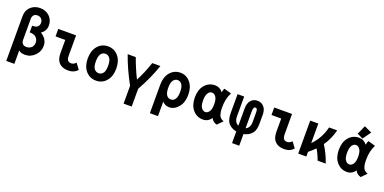

<svg xmlns="http://www.w3.org/2000/svg" viewBox="-9 -1741 5878 2937"><g transform="rotate(20 2929.5 -273.0)"><path d="M74.7 195.3V-536.1Q74.7 -627 133.8 -683.1Q195.3 -742.2 287.6 -742.2Q380.4 -742.2 441.4 -683.6Q502.4 -625 502.4 -536.1Q502.4 -445.3 424.8 -393.6Q534.7 -328.1 534.7 -215.8Q534.7 -125.5 471.2 -60.1Q402.8 9.8 312.5 9.8Q238.3 9.8 206.5 -23.4V195.3ZM206.5 -196.3Q206.5 -155.3 226.6 -133.3Q247.6 -109.9 288.6 -109.9Q343.8 -109.9 376 -145Q402.8 -174.3 402.8 -222.2Q402.8 -268.1 369.1 -303.7Q336.9 -337.9 262.2 -337.9V-446.3Q324.2 -446.3 344.2 -463.9Q376 -491.7 376 -528.8Q376 -570.8 353.5 -594.7Q327.1 -622.6 288.6 -622.6Q247.6 -622.6 226.6 -599.1Q206.5 -577.1 206.5 -536.1Z M1164.1 -55.2Q1108.9 9.8 1012.7 9.8Q913.6 9.8 860.4 -47.4Q813 -98.1 813 -202.6V-415H654.8V-537.1H944.8V-210.4Q944.8 -153.3 962.9 -131.8Q982.4 -108.9 1018.1 -108.9Q1061 -108.9 1095.2 -148.4Z M1464.8 -426.3Q1412.6 -426.3 1387.2 -381.8Q1364.7 -341.3 1364.7 -268.6Q1364.7 -191.4 1387.2 -155.3Q1415.5 -110.8 1466.3 -110.8Q1514.6 -110.8 1542.5 -155.3Q1564.9 -191.9 1564.9 -268.6Q1564.9 -341.8 1542.5 -379.9Q1515.1 -426.3 1464.8 -426.3ZM1293.9 -70.8Q1232.9 -145.5 1232.9 -268.6Q1232.9 -391.6 1293.9 -466.3Q1359.9 -546.9 1464.8 -546.9Q1569.8 -546.9 1635.7 -466.3Q1696.8 -391.6 1696.8 -268.6Q1696.8 -145.5 1635.7 -70.8Q1569.8 9.8 1464.8 9.8Q1359.9 9.8 1293.9 -70.8Z M1984.9 195.3V-93.8Q1857.9 -327.1 1784.7 -537.1H1916.5Q1978 -365.7 2051.3 -220.2Q2127.9 -364.7 2185.1 -537.1H2316.9Q2246.6 -327.1 2116.7 -93.8V195.3Z M2412.6 195.3V-268.6Q2412.6 -391.6 2473.6 -466.3Q2539.6 -546.9 2644.5 -546.9Q2741.7 -546.9 2807.6 -466.3Q2868.7 -391.6 2868.7 -268.6Q2868.7 -145.5 2807.6 -70.8Q2741.7 9.8 2657.2 9.8Q2589.4 9.8 2544.4 -41V195.3ZM2642.1 -110.8Q2688.5 -110.8 2714.8 -157.2Q2736.8 -196.8 2736.8 -268.6Q2736.8 -343.8 2714.4 -381.8Q2688 -426.3 2640.1 -426.3Q2593.8 -426.3 2565.9 -381.8Q2543.5 -345.2 2543.5 -268.6Q2543.5 -195.3 2564.9 -156.7Q2590.8 -110.8 2642.1 -110.8Z M3200.7 -426.3Q3157.2 -426.3 3132.8 -381.8Q3110.4 -341.3 3110.4 -268.6Q3110.4 -191.4 3132.8 -155.3Q3161.1 -110.8 3202.1 -110.8Q3240.7 -110.8 3268.6 -155.3Q3291 -191.9 3291 -268.6Q3291 -341.8 3268.6 -379.9Q3241.2 -426.3 3200.7 -426.3ZM3475.6 -512.7Q3420.4 -410.6 3420.4 -267.6Q3420.4 -178.7 3442.9 -131.3Q3461.4 -91.3 3515.6 -73.7L3433.1 10.3Q3376 -4.4 3351.1 -44.9Q3345.7 -53.7 3340.8 -64Q3289.1 9.8 3206.5 9.8Q3103 9.8 3037.1 -70.8Q2976.1 -145.5 2976.1 -268.6Q2976.1 -391.6 3037.1 -466.3Q3103 -546.9 3206.5 -546.9Q3285.6 -546.9 3335.4 -480.5Q3341.8 -515.6 3355.5 -546.9Z M3573.7 -537.1H3681.2V-216.8Q3681.2 -162.1 3702.6 -128.9Q3721.7 -98.6 3750 -89.8V-366.2Q3750 -455.6 3793.5 -503.9Q3832 -546.9 3898.9 -546.9Q3968.8 -546.9 4011.2 -489.7Q4043.5 -446.8 4043.5 -368.2V-235.8Q4043.5 -126.5 4006.8 -77.6Q3958 -12.7 3867.2 6.3V195.3H3750V6.8Q3656.2 -12.7 3611.8 -73.7Q3573.7 -126 3573.7 -235.8ZM3867.2 -89.4Q3896 -98.1 3917 -132.8Q3936 -164.1 3936 -216.8V-354Q3936 -399.9 3931.2 -413.6Q3922.4 -438 3903.3 -438Q3884.3 -438 3874.5 -416Q3867.2 -399.4 3867.2 -352.5Z M4679.7 -55.2Q4624.5 9.8 4528.3 9.8Q4429.2 9.8 4376 -47.4Q4328.6 -98.1 4328.6 -202.6V-415H4170.4V-537.1H4460.4V-210.4Q4460.4 -153.3 4478.5 -131.8Q4498 -108.9 4533.7 -108.9Q4576.7 -108.9 4610.8 -148.4Z M4756.3 0V-537.1H4888.2V-218.8Q5016.6 -347.7 5063.5 -537.1H5195.3Q5160.6 -394.5 5075.2 -269.5Q5151.9 -152.3 5204.6 0H5071.8Q5038.1 -96.2 4992.7 -170.4Q4948.2 -124 4888.2 -76.7V0Z M5571.8 -742.2 5695.8 -684.1 5601.1 -551.8 5507.8 -597.7ZM5544.4 -426.3Q5501 -426.3 5476.6 -381.8Q5454.1 -341.3 5454.1 -268.6Q5454.1 -191.4 5476.6 -155.3Q5504.9 -110.8 5545.9 -110.8Q5584.5 -110.8 5612.3 -155.3Q5634.8 -191.9 5634.8 -268.6Q5634.8 -341.8 5612.3 -379.9Q5585 -426.3 5544.4 -426.3ZM5819.3 -512.7Q5764.2 -410.6 5764.2 -267.6Q5764.2 -178.7 5786.6 -131.3Q5805.2 -91.3 5859.4 -73.7L5776.9 10.3Q5719.7 -4.4 5694.8 -44.9Q5689.5 -53.7 5684.6 -64Q5632.8 9.8 5550.3 9.8Q5446.8 9.8 5380.9 -70.8Q5319.8 -145.5 5319.8 -268.6Q5319.8 -391.6 5380.9 -466.3Q5446.8 -546.9 5550.3 -546.9Q5629.4 -546.9 5679.2 -480.5Q5685.5 -515.6 5699.2 -546.9Z"/></g></svg>

Font: Consola Mono
Style: Bold
Weight: 700
Monospace: yes
Designer: Wojciech Kalinowski "wmk69" (wmk69@o2.pl)
Foundry: Wojciech Kalinowski "wmk69" (wmk69@o2.pl)
Version: Version 2.1.0